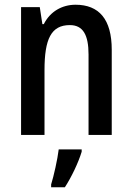

<svg xmlns="http://www.w3.org/2000/svg" viewBox="-20 -570 559 811"><path d="M299 -550C243 -550 192 -522 165 -468H159L148 -540H69V0H168V-274C168 -405 196 -464 275 -464C331 -464 354 -422 354 -340V0H452V-360C452 -489 398 -550 299 -550ZM325 71V61H228C223 103 207 174 196 209V221H254C282 178 311 117 325 71Z"/></svg>

Font: Noto Sans Gurmukhi UI Condensed Medium
Style: Regular
Weight: 500
Width: 3
Designer: Jelle Bosma - Monotype Design Team
Foundry: Monotype Imaging Inc.
Version: Version 2.004